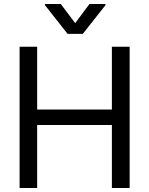

<svg xmlns="http://www.w3.org/2000/svg" viewBox="-20 -941 746 961"><path d="M78.1 -707H166V-392.6H540V-707H628.9V0H540V-315.4H166V0H78.1ZM356.4 -825.2 427.7 -920.9H507.8V-915L394.5 -771.5H318.4L205.1 -915V-920.9H284.2Z"/></svg>

Font: Pretendard JP Variable
Style: Regular
Weight: 400
Designer: Base glyphs from Inter by Rasmus Andersson; Hangul glyphs from Noto Sans CJK(Source Han Sans) by Jang Soo-young and Kang
Foundry: Kil Hyung-jin
Version: Version 1.307;Glyphs 3.2 (3192)